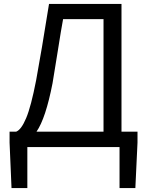

<svg xmlns="http://www.w3.org/2000/svg" viewBox="-20 -753 752 983"><path d="M684 -23 673 210H592V0H120V210H39L29 -23V-79H63Q89 -89 114 -148.5Q139 -208 165 -342Q192 -488 231 -733H602V-79H684ZM276 -493Q261 -397 249 -327Q214 -147 167 -79H510V-655H303Q293 -602 276 -493Z"/></svg>

Font: Noto Sans SC
Style: Regular
Weight: 400
Designer: Ryoko NISHIZUKA ____ (kana & ideographs); Paul D. Hunt (Latin, Greek & Cyrillic); Wenlong ZHANG ___ (bopomofo); Sandoll 
Foundry: Adobe Systems Incorporated
Version: Version 1.004